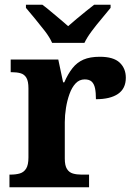

<svg xmlns="http://www.w3.org/2000/svg" viewBox="-20 -786 563 806"><path d="M19.7 0V-53H23.8Q46.8 -53 63.6 -58Q80.3 -63 89.9 -78.5Q99.4 -94 99.4 -125V-415Q99.4 -445 90.8 -459.5Q82.2 -474 66.3 -478.5Q50.5 -483 28.5 -483H24.9V-536H224.7L244.9 -440.5H249.9Q265.2 -475.7 284.2 -499.8Q303.3 -524 330.6 -535.9Q357.9 -547.7 399 -547.7Q456.4 -547.7 482.3 -523.2Q508.2 -498.7 508.2 -459.7Q508.2 -414.2 475.4 -391.8Q442.6 -369.5 382.7 -369.5Q382.7 -397.5 378.9 -415.7Q375 -433.8 365 -443.3Q354.9 -452.7 335.5 -452.7Q313.3 -452.7 297.5 -436Q281.7 -419.2 271.9 -391.8Q262 -364.5 257 -333.2Q252 -302 252 -273V-120Q252 -91 261.2 -76.5Q270.4 -62 286.3 -57.5Q302.2 -53 321.8 -53H353.9V0ZM198.8 -606Q188.8 -629 168.5 -655.5Q148.1 -682 126.5 -708Q104.9 -734 88.9 -753V-766H158.1Q172.4 -755.6 191.7 -739.2Q211 -722.8 231.1 -706.3Q251.1 -689.8 266.1 -676.2Q281.1 -689.8 301.1 -706.3Q321.1 -722.8 341.2 -739.2Q361.3 -755.6 375.1 -766H444.2V-753Q429.2 -734 407.1 -708Q385 -682 365.2 -655.5Q345.4 -629 334.4 -606Z"/></svg>

Font: Noto Serif Lao
Style: Regular
Weight: 400
Designer: Monotype Design Team
Foundry: Monotype Imaging Inc.
Version: Version 2.003